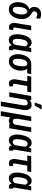

<svg xmlns="http://www.w3.org/2000/svg" viewBox="1780 -2600 1023 4623"><g transform="rotate(90 2291.5 -288.5)"><path d="M146.5 -610.8Q149.9 -660.6 173.8 -695.8Q197.8 -731 237.1 -749.3Q276.4 -767.6 324.7 -767.1Q353 -767.1 378.9 -759.5Q404.8 -752 430.2 -741.7L420.4 -647Q399.4 -658.7 374.5 -666.3Q349.6 -673.8 325.2 -673.3Q306.6 -672.9 291.5 -665.5Q276.4 -658.2 266.1 -645Q255.9 -631.8 252.9 -613.8Q250.5 -600.6 253.7 -589.4Q256.8 -578.1 263.9 -569.1Q271 -560.1 280.8 -552.7Q290.5 -545.4 301.3 -539.1Q355 -509.3 387.5 -468.5Q419.9 -427.7 432.4 -376.5Q444.8 -325.2 438.5 -264.2L437 -253.4Q431.2 -205.6 413.8 -158.4Q396.5 -111.3 367.2 -72.5Q337.9 -33.7 296.4 -11Q254.9 11.7 200.7 10.3Q147.9 8.8 114 -14.6Q80.1 -38.1 60.8 -75.9Q41.5 -113.8 35.4 -158.7Q29.3 -203.6 33.7 -247.1L35.2 -258.3Q41 -306.6 60.3 -353Q79.6 -399.4 114 -433.6Q148.4 -467.8 199.2 -479.5L199.7 -485.8Q180.2 -501 168 -521Q155.8 -541 150.4 -564Q145 -586.9 146.5 -610.8ZM147.9 -263.2 146.5 -252.9Q144.5 -233.9 143.6 -205.8Q142.6 -177.7 147.5 -150.6Q152.3 -123.5 166.7 -104.7Q181.2 -85.9 209.5 -84.5Q240.7 -83 262 -100.8Q283.2 -118.7 296.4 -146.2Q309.6 -173.8 316.4 -203.9Q323.2 -233.9 326.7 -257.3L327.6 -267.6Q329.6 -289.6 329.1 -314.7Q328.6 -339.8 322.3 -364Q315.9 -388.2 302 -407Q288.1 -425.8 264.6 -435.1Q233.4 -433.6 212.4 -416.3Q191.4 -398.9 178 -372.8Q164.6 -346.7 157.7 -317.6Q150.9 -288.6 147.9 -263.2Z M597.7 -528.3H709L644.5 -150.4Q643.1 -137.7 643.3 -125Q643.6 -112.3 649.7 -103.3Q655.8 -94.2 671.4 -94.2Q680.2 -94.2 688.5 -95.5Q696.8 -96.7 704.6 -97.7L695.3 -5.4Q680.2 0.5 664.1 2.9Q647.9 5.4 631.8 4.9Q589.4 4.4 567.4 -17.6Q545.4 -39.6 537.8 -73.5Q530.3 -107.4 533.7 -143.6Z M806.6 -244.1 807.6 -254.9Q813 -296.9 826.2 -346.4Q839.4 -396 862.8 -440.7Q886.2 -485.4 923.6 -512.7Q960.9 -540 1014.6 -538.6Q1051.3 -537.1 1075.2 -518.3Q1099.1 -499.5 1112.8 -469.7Q1126.5 -439.9 1132.1 -405Q1137.7 -370.1 1138.2 -335.9Q1138.7 -301.8 1136.7 -274.9L1133.3 -247.1Q1127 -209.5 1113.8 -164.6Q1100.6 -119.6 1078.1 -79.1Q1055.7 -38.6 1021.7 -13.2Q987.8 12.2 940.4 10.7Q891.6 9.3 862.8 -16.1Q834 -41.5 820.6 -80.8Q807.1 -120.1 804.7 -163.6Q802.2 -207 806.6 -244.1ZM919.4 -254.9 918.5 -244.6Q916.5 -225.6 915 -199Q913.6 -172.4 917.7 -146.7Q921.9 -121.1 935.5 -103.3Q949.2 -85.4 977.5 -84.5Q1006.3 -83 1027.3 -98.9Q1048.3 -114.7 1063 -139.6Q1077.6 -164.6 1086.4 -192.1Q1095.2 -219.7 1100.1 -242.7L1103.5 -275.4Q1105 -293.5 1104.2 -321Q1103.5 -348.6 1097.4 -376.2Q1091.3 -403.8 1076.4 -422.9Q1061.5 -441.9 1035.2 -442.9Q1002.4 -444.3 981.2 -424.6Q960 -404.8 947.3 -374Q934.6 -343.3 928.5 -310.8Q922.4 -278.3 919.4 -254.9ZM1137.7 -528.3H1234.9L1171.9 -157.7Q1170.9 -153.3 1169.4 -143.1Q1168 -132.8 1167.7 -120.8Q1167.5 -108.9 1170.4 -100.6Q1173.3 -92.3 1181.6 -91.8Q1184.1 -91.3 1185.8 -91.8Q1187.5 -92.3 1189.5 -92.8L1190.9 -2.9Q1179.2 3.4 1167.2 6.6Q1155.3 9.8 1142.1 9.3Q1113.3 9.3 1096.4 -6.1Q1079.6 -21.5 1071 -44.7Q1062.5 -67.9 1060.1 -93.5Q1057.6 -119.1 1059.1 -141.1L1104.5 -421.4Z M1287.1 -254.9 1288.6 -266.1Q1294.4 -313.5 1311.8 -360.8Q1329.1 -408.2 1358.2 -447.3Q1387.2 -486.3 1429 -509Q1470.7 -531.7 1525.4 -529.3Q1538.6 -521.5 1549.1 -509.3Q1559.6 -497.1 1571 -484.9Q1582.5 -472.7 1596.7 -464.4Q1631.8 -444.3 1651.4 -408Q1670.9 -371.6 1677.5 -329.8Q1684.1 -288.1 1680.7 -251.5L1679.7 -240.2Q1674.8 -194.3 1657.5 -149.2Q1640.1 -104 1611.6 -67.4Q1583 -30.8 1542.5 -9.5Q1502 11.7 1450.2 10.3Q1397 9.3 1363 -15.4Q1329.1 -40 1311 -79.6Q1293 -119.1 1287.8 -165.3Q1282.7 -211.4 1287.1 -254.9ZM1399.4 -266.1 1398.4 -255.4Q1396.5 -236.3 1395.3 -208Q1394 -179.7 1398.2 -151.9Q1402.3 -124 1416.3 -105Q1430.2 -85.9 1459.5 -84.5Q1490.7 -83.5 1511.5 -101.6Q1532.2 -119.6 1544.4 -147.7Q1556.6 -175.8 1563 -206.1Q1569.3 -236.3 1572.3 -259.8L1573.2 -270.5Q1575.2 -288.6 1576.4 -315.7Q1577.6 -342.8 1573.5 -369.1Q1569.3 -395.5 1555.7 -413.8Q1542 -432.1 1514.2 -433.1Q1482.9 -434.1 1462.2 -417.5Q1441.4 -400.9 1428.7 -374.5Q1416 -348.1 1409.2 -319.1Q1402.3 -290 1399.4 -266.1ZM1762.7 -528.3 1745.6 -432.1H1515.6L1532.7 -528.3Z M2204.1 -528.3 2187.5 -433.6H1806.2L1822.8 -528.3ZM1954.1 -528.3H2065.4L2001 -146.5Q2000 -138.2 1999 -124.5Q1998 -110.8 2001.7 -100.1Q2005.4 -89.4 2018.6 -88.9Q2028.3 -88.4 2037.6 -91.6Q2046.9 -94.7 2055.7 -98.1L2063.5 -9.3Q2045.4 0.5 2026.9 4.9Q2008.3 9.3 1988.3 8.8Q1943.8 7.8 1921.9 -16.8Q1899.9 -41.5 1893.8 -77.6Q1887.7 -113.8 1891.1 -150.4Z M2383.3 -408.7 2312 0H2200.7L2292.5 -528.3H2394ZM2338.9 -281.7 2310.1 -280.8Q2315.9 -320.8 2329.3 -366.2Q2342.8 -411.6 2366.2 -451.4Q2389.6 -491.2 2425.5 -515.6Q2461.4 -540 2511.2 -538.6Q2552.7 -537.6 2577.6 -519Q2602.5 -500.5 2614.5 -471.2Q2626.5 -441.9 2628.4 -407.2Q2630.4 -372.6 2627 -338.4L2535.2 202.6H2424.3L2515.6 -337.9Q2517.6 -355 2517.8 -373.3Q2518.1 -391.6 2513.7 -407.2Q2509.3 -422.9 2497.6 -432.9Q2485.8 -442.9 2463.9 -443.4Q2432.6 -444.3 2410.9 -428.7Q2389.2 -413.1 2374.5 -387.9Q2359.9 -362.8 2351.6 -334.7Q2343.3 -306.6 2338.9 -281.7ZM2448.2 -613.8 2507.3 -780.3H2617.7L2521 -613.8Z M3047.4 -528.3H3159.2L3067.4 0H2964.8L2978 -128.9ZM3013.2 -246.6 3049.8 -248Q3045.9 -212.4 3037.1 -168Q3028.3 -123.5 3010.5 -82.3Q2992.7 -41 2962.4 -14.6Q2932.1 11.7 2884.3 10.3Q2855.5 9.3 2832.5 -4.2Q2809.6 -17.6 2795.2 -40.5Q2780.8 -63.5 2777.3 -91.8L2782.7 -225.1H2842.8Q2841.8 -208.5 2840.3 -185.3Q2838.9 -162.1 2841.6 -139.6Q2844.2 -117.2 2855.7 -101.8Q2867.2 -86.4 2892.1 -85.4Q2926.3 -84 2948 -98.9Q2969.7 -113.8 2982.7 -138.2Q2995.6 -162.6 3002.7 -191.2Q3009.8 -219.7 3013.2 -246.6ZM2785.2 -528.3H2896L2769 203.1H2658.2Z M3222.7 -244.1 3223.6 -254.9Q3229 -296.9 3242.2 -346.4Q3255.4 -396 3278.8 -440.7Q3302.2 -485.4 3339.6 -512.7Q3377 -540 3430.7 -538.6Q3467.3 -537.1 3491.2 -518.3Q3515.1 -499.5 3528.8 -469.7Q3542.5 -439.9 3548.1 -405Q3553.7 -370.1 3554.2 -335.9Q3554.7 -301.8 3552.7 -274.9L3549.3 -247.1Q3543 -209.5 3529.8 -164.6Q3516.6 -119.6 3494.1 -79.1Q3471.7 -38.6 3437.7 -13.2Q3403.8 12.2 3356.4 10.7Q3307.6 9.3 3278.8 -16.1Q3250 -41.5 3236.6 -80.8Q3223.1 -120.1 3220.7 -163.6Q3218.3 -207 3222.7 -244.1ZM3335.4 -254.9 3334.5 -244.6Q3332.5 -225.6 3331.1 -199Q3329.6 -172.4 3333.7 -146.7Q3337.9 -121.1 3351.6 -103.3Q3365.2 -85.4 3393.6 -84.5Q3422.4 -83 3443.4 -98.9Q3464.4 -114.7 3479 -139.6Q3493.7 -164.6 3502.4 -192.1Q3511.2 -219.7 3516.1 -242.7L3519.5 -275.4Q3521 -293.5 3520.3 -321Q3519.5 -348.6 3513.4 -376.2Q3507.3 -403.8 3492.4 -422.9Q3477.5 -441.9 3451.2 -442.9Q3418.5 -444.3 3397.2 -424.6Q3376 -404.8 3363.3 -374Q3350.6 -343.3 3344.5 -310.8Q3338.4 -278.3 3335.4 -254.9ZM3553.7 -528.3H3650.9L3587.9 -157.7Q3586.9 -153.3 3585.4 -143.1Q3584 -132.8 3583.7 -120.8Q3583.5 -108.9 3586.4 -100.6Q3589.4 -92.3 3597.7 -91.8Q3600.1 -91.3 3601.8 -91.8Q3603.5 -92.3 3605.5 -92.8L3606.9 -2.9Q3595.2 3.4 3583.3 6.6Q3571.3 9.8 3558.1 9.3Q3529.3 9.3 3512.5 -6.1Q3495.6 -21.5 3487.1 -44.7Q3478.5 -67.9 3476.1 -93.5Q3473.6 -119.1 3475.1 -141.1L3520.5 -421.4Z M4122.6 -528.3 4106 -433.6H3724.6L3741.2 -528.3ZM3872.6 -528.3H3983.9L3919.4 -146.5Q3918.5 -138.2 3917.5 -124.5Q3916.5 -110.8 3920.2 -100.1Q3923.8 -89.4 3937 -88.9Q3946.8 -88.4 3956.1 -91.6Q3965.3 -94.7 3974.1 -98.1L3981.9 -9.3Q3963.9 0.5 3945.3 4.9Q3926.8 9.3 3906.7 8.8Q3862.3 7.8 3840.3 -16.8Q3818.4 -41.5 3812.3 -77.6Q3806.2 -113.8 3809.6 -150.4Z M4137.2 -244.1 4138.2 -254.9Q4143.6 -296.9 4156.7 -346.4Q4169.9 -396 4193.4 -440.7Q4216.8 -485.4 4254.2 -512.7Q4291.5 -540 4345.2 -538.6Q4381.8 -537.1 4405.8 -518.3Q4429.7 -499.5 4443.4 -469.7Q4457 -439.9 4462.6 -405Q4468.3 -370.1 4468.8 -335.9Q4469.2 -301.8 4467.3 -274.9L4463.9 -247.1Q4457.5 -209.5 4444.3 -164.6Q4431.2 -119.6 4408.7 -79.1Q4386.2 -38.6 4352.3 -13.2Q4318.4 12.2 4271 10.7Q4222.2 9.3 4193.4 -16.1Q4164.6 -41.5 4151.1 -80.8Q4137.7 -120.1 4135.3 -163.6Q4132.8 -207 4137.2 -244.1ZM4250 -254.9 4249 -244.6Q4247.1 -225.6 4245.6 -199Q4244.1 -172.4 4248.3 -146.7Q4252.4 -121.1 4266.1 -103.3Q4279.8 -85.4 4308.1 -84.5Q4336.9 -83 4357.9 -98.9Q4378.9 -114.7 4393.6 -139.6Q4408.2 -164.6 4417 -192.1Q4425.8 -219.7 4430.7 -242.7L4434.1 -275.4Q4435.5 -293.5 4434.8 -321Q4434.1 -348.6 4428 -376.2Q4421.9 -403.8 4407 -422.9Q4392.1 -441.9 4365.7 -442.9Q4333 -444.3 4311.8 -424.6Q4290.5 -404.8 4277.8 -374Q4265.1 -343.3 4259 -310.8Q4252.9 -278.3 4250 -254.9ZM4468.3 -528.3H4565.4L4502.4 -157.7Q4501.5 -153.3 4500 -143.1Q4498.5 -132.8 4498.3 -120.8Q4498 -108.9 4501 -100.6Q4503.9 -92.3 4512.2 -91.8Q4514.6 -91.3 4516.4 -91.8Q4518.1 -92.3 4520 -92.8L4521.5 -2.9Q4509.8 3.4 4497.8 6.6Q4485.8 9.8 4472.7 9.3Q4443.8 9.3 4427 -6.1Q4410.2 -21.5 4401.6 -44.7Q4393.1 -67.9 4390.6 -93.5Q4388.2 -119.1 4389.6 -141.1L4435.1 -421.4Z"/></g></svg>

Font: Roboto Condensed Medium
Style: Italic
Weight: 500
Italic angle: -12°
Designer: Christian Robertson
Foundry: Google
Version: Version 3.0; 2020